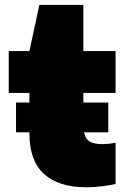

<svg xmlns="http://www.w3.org/2000/svg" viewBox="-20 -760 522 790"><path d="M46 -215.5V-338H101V-377.5H16V-550H101L142 -740H323V-550H455.5V-377.5H323V-338H425.5V-215.5H326Q331.5 -188 349.2 -177.5Q367 -167 401 -167Q413 -167 426 -168.2Q439 -169.5 455.5 -172.5V-3Q431.5 2.5 398.8 6.5Q366 10.5 336 10.5Q221 10.5 161 -44Q101 -98.5 101 -212.5V-215.5Z"/></svg>

Font: Encode Sans SmExp Black
Style: Regular
Weight: 900
Width: 6
Designer: Multiple Designers
Foundry: Impallari Type
Version: Version 3.002; ttfautohint (v1.8.3) -l 8 -r 50 -G 200 -x 14 